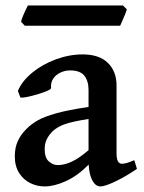

<svg xmlns="http://www.w3.org/2000/svg" viewBox="-20 -668 526 703"><path d="M304.7 -65.4Q263.7 -23.9 220.9 -4.6Q178.2 14.6 143.1 14.6Q115.7 14.6 90.8 2.4Q65.9 -9.8 50 -34.7Q34.2 -59.6 34.2 -95.7Q34.2 -127.9 45.4 -151.9Q56.6 -175.8 76.7 -195.8Q94.7 -213.9 118.2 -227.3Q141.6 -240.7 186 -253.2Q230.5 -265.6 304.2 -276.4V-337.9Q304.2 -371.6 288.8 -390.9Q273.4 -410.2 236.8 -410.2Q218.3 -410.2 201.4 -402.3Q184.6 -394.5 174.8 -379.9Q165 -365.2 167 -346.2Q167.5 -340.8 146.2 -332.5Q125 -324.2 98.1 -317.4Q71.3 -310.5 59.1 -310.5Q55.7 -310.5 54.7 -311L45.4 -335Q60.5 -371.1 97.9 -401.9Q135.3 -432.6 184.6 -450.7Q233.9 -468.8 282.7 -468.8Q343.3 -468.8 375 -437.7Q406.7 -406.7 406.7 -355V-106.4Q406.7 -68.4 426.3 -68.4Q433.6 -68.4 443.4 -71Q453.1 -73.7 471.7 -81.5L481.4 -49.8Q440.9 -22 402.6 -3.7Q364.3 14.6 347.7 14.6Q330.1 14.6 318.4 -6.8Q306.6 -28.3 304.7 -65.4ZM304.2 -232.4Q242.2 -222.7 214.8 -212.4Q187.5 -202.1 171.9 -186.5Q158.2 -172.9 150.9 -157.2Q143.6 -141.6 143.6 -121.6Q143.6 -90.3 158.9 -76.9Q174.3 -63.5 191.4 -63.5Q215.3 -63.5 242.4 -75.9Q269.5 -88.4 304.2 -118.2ZM70.8 -573.7 57.1 -588.4Q60.5 -605 82 -647.9H430.2L444.3 -633.8Q441.9 -622.6 425.3 -585.9Q421.4 -578.1 419.9 -573.7Z"/></svg>

Font: David Libre Medium
Style: Regular
Weight: 500
Version: Version 1.000